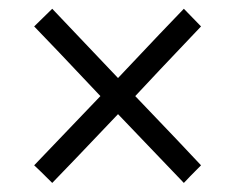

<svg xmlns="http://www.w3.org/2000/svg" viewBox="-20 -517 534 436"><path d="M98.6 -101.6Q136.7 -140.6 248 -257.8Q285.2 -218.8 397.5 -101.6Q407.2 -112.3 436.5 -141.6Q399.4 -181.6 287.1 -298.8Q324.2 -338.9 436.5 -457Q426.8 -466.8 397.5 -497.1Q359.4 -458 248 -339.8Q210.9 -378.9 98.6 -497.1Q88.9 -487.3 57.6 -457Q95.7 -418 208 -298.8Q170.9 -259.8 57.6 -141.6Q68.4 -131.8 98.6 -101.6Z"/></svg>

Font: TextaAlt
Style: Regular
Weight: 400
Designer: Daniel Hernandez & Miguel Hernandez
Version: Version 1.005;com.myfonts.easy.latinotype.texta.alt-regular.